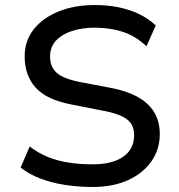

<svg xmlns="http://www.w3.org/2000/svg" viewBox="-20 -734 711 763"><path d="M348 9Q289 9 236 0.5Q183 -8 139 -25Q95 -42 62 -68L98 -152Q133 -125 172 -109.5Q211 -94 255 -87.5Q299 -81 348 -81Q427 -81 470 -111.5Q513 -142 513 -197Q513 -227 499 -245.5Q485 -264 455.5 -276Q426 -288 379 -296L263 -319Q164 -338 121 -386.5Q78 -435 78 -510Q78 -572 114 -617.5Q150 -663 213 -688.5Q276 -714 356 -714Q407 -714 451.5 -705Q496 -696 533 -678Q570 -660 599 -633L562 -550Q519 -591 468 -607.5Q417 -624 356 -624Q305 -624 265 -610.5Q225 -597 202 -572Q179 -547 179 -509Q179 -468 205.5 -444.5Q232 -421 298 -408L414 -386Q517 -367 566 -321Q615 -275 615 -202Q615 -140 581.5 -92.5Q548 -45 488.5 -18Q429 9 348 9Z"/></svg>

Font: Nunito Sans 7pt Medium
Style: Regular
Weight: 500
Designer: Vernon Adams
Foundry: Vernon Adams
Version: Version 3.101;gftools[0.9.27]